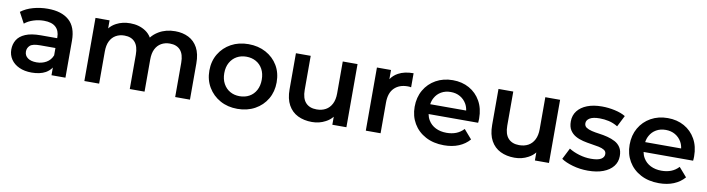

<svg xmlns="http://www.w3.org/2000/svg" viewBox="-26 -1066 5890 1599"><g transform="rotate(10 2918.5 -266.5)"><path d="M411 0V-65Q392 -37 361 -19Q314 7 243 7Q183 7 138 -13.5Q93 -34 68.5 -70.5Q44 -107 44 -153Q44 -198 65.5 -234Q87 -270 136 -291Q185 -312 266 -312H404V-320Q404 -375 371 -405.5Q338 -436 271 -436Q226 -436 182.5 -422Q139 -408 109 -383L60 -474Q103 -507 162.5 -523.5Q222 -540 286 -540Q402 -540 465.5 -484.5Q529 -429 529 -313V0ZM404 -229H275Q211 -229 189 -208.5Q167 -188 167 -158Q167 -124 194 -104Q221 -84 269 -84Q315 -84 351.5 -105Q388 -126 404 -167Z M689 0V-534H808V-466Q831 -495 866 -513Q917 -540 983 -540Q1058 -540 1114 -503Q1144 -483 1163 -451Q1187 -482 1224 -504Q1284 -540 1363 -540Q1427 -540 1476.5 -515Q1526 -490 1554 -438.5Q1582 -387 1582 -306V0H1457V-290Q1457 -361 1426 -396Q1395 -431 1337 -431Q1296 -431 1264.5 -413Q1233 -395 1215.5 -360Q1198 -325 1198 -271V0H1073V-290Q1073 -361 1042 -396Q1011 -431 953 -431Q912 -431 880.5 -413Q849 -395 831.5 -360Q814 -325 814 -271V0Z M1983 7Q1901 7 1837 -28.5Q1773 -64 1736 -126Q1699 -188 1699 -267Q1699 -347 1736 -408.5Q1773 -470 1837 -505Q1901 -540 1983 -540Q2066 -540 2130.5 -505Q2195 -470 2231.5 -409Q2268 -348 2268 -267Q2268 -188 2231.5 -126Q2195 -64 2130.5 -28.5Q2066 7 1983 7ZM1983 -100Q2029 -100 2065 -120Q2101 -140 2121.5 -178Q2142 -216 2142 -267Q2142 -319 2121.5 -356.5Q2101 -394 2065 -414Q2029 -434 1984 -434Q1938 -434 1902.5 -414Q1867 -394 1846 -356.5Q1825 -319 1825 -267Q1825 -216 1846 -178Q1867 -140 1902.5 -120Q1938 -100 1983 -100Z M2614 7Q2546 7 2494 -18.5Q2442 -44 2413 -96.5Q2384 -149 2384 -229V-534H2509V-246Q2509 -174 2541.5 -138.5Q2574 -103 2634 -103Q2678 -103 2710.5 -121Q2743 -139 2761.5 -175Q2780 -211 2780 -264V-534H2905V0H2786V-68Q2763 -39 2728 -21Q2676 7 2614 7Z M3069 0V-534H3188V-456Q3211 -491 3250 -512Q3301 -540 3378 -540V-421Q3370 -423 3363 -423.5Q3356 -424 3349 -424Q3278 -424 3236 -382.5Q3194 -341 3194 -259V0Z M3730 7Q3641 7 3574.5 -28.5Q3508 -64 3471.5 -126Q3435 -188 3435 -267Q3435 -347 3470.5 -408.5Q3506 -470 3568.5 -505Q3631 -540 3711 -540Q3789 -540 3850 -506Q3911 -472 3946 -410Q3981 -348 3981 -264Q3981 -256 3980.5 -246Q3980 -236 3979 -227H3560Q3565 -199 3579 -176Q3601 -139 3641 -119Q3681 -99 3733 -99Q3778 -99 3814 -113Q3850 -127 3878 -157L3945 -80Q3909 -38 3854.5 -15.5Q3800 7 3730 7ZM3559 -310H3863Q3859 -340 3845 -365Q3825 -400 3790.5 -420Q3756 -440 3711 -440Q3665 -440 3630.5 -420Q3596 -400 3577 -365Q3563 -340 3559 -310Z M4327 7Q4259 7 4207 -18.5Q4155 -44 4126 -96.5Q4097 -149 4097 -229V-534H4222V-246Q4222 -174 4254.5 -138.5Q4287 -103 4347 -103Q4391 -103 4423.5 -121Q4456 -139 4474.5 -175Q4493 -211 4493 -264V-534H4618V0H4499V-68Q4476 -39 4441 -21Q4389 7 4327 7Z M4947 7Q4880 7 4818.5 -10.5Q4757 -28 4721 -53L4769 -148Q4805 -125 4855 -110Q4905 -95 4955 -95Q5014 -95 5040.5 -111Q5067 -127 5067 -154Q5067 -176 5049 -187.5Q5031 -199 5002 -205Q4973 -211 4937.5 -216Q4902 -221 4866.5 -229.5Q4831 -238 4802 -254.5Q4773 -271 4755 -299Q4737 -327 4737 -373Q4737 -424 4766 -461.5Q4795 -499 4847.5 -519.5Q4900 -540 4972 -540Q5026 -540 5081 -528Q5136 -516 5172 -494L5124 -399Q5086 -422 5047.5 -430.5Q5009 -439 4971 -439Q4914 -439 4886.5 -422Q4859 -405 4859 -379Q4859 -355 4877 -343Q4895 -331 4924 -324Q4953 -317 4988.5 -312.5Q5024 -308 5059 -299Q5094 -290 5123.5 -274.5Q5153 -259 5171 -231Q5189 -203 5189 -158Q5189 -108 5159.5 -71Q5130 -34 5076 -13.5Q5022 7 4947 7Z M5548 7Q5459 7 5392.5 -28.5Q5326 -64 5289.5 -126Q5253 -188 5253 -267Q5253 -347 5288.5 -408.5Q5324 -470 5386.5 -505Q5449 -540 5529 -540Q5607 -540 5668 -506Q5729 -472 5764 -410Q5799 -348 5799 -264Q5799 -256 5798.5 -246Q5798 -236 5797 -227H5378Q5383 -199 5397 -176Q5419 -139 5459 -119Q5499 -99 5551 -99Q5596 -99 5632 -113Q5668 -127 5696 -157L5763 -80Q5727 -38 5672.5 -15.5Q5618 7 5548 7ZM5377 -310H5681Q5677 -340 5663 -365Q5643 -400 5608.5 -420Q5574 -440 5529 -440Q5483 -440 5448.5 -420Q5414 -400 5395 -365Q5381 -340 5377 -310Z"/></g></svg>

Font: Montserrat Thin SemiBold
Style: Regular
Weight: 600
Version: Version 9.000